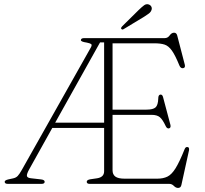

<svg xmlns="http://www.w3.org/2000/svg" viewBox="-20 -883 985 922"><path d="M480 -60.5V-268.5H231L119.5 -68.5Q108 -47.5 109.2 -38.2Q110.5 -29 128.5 -27L177 -21.5Q194.5 -19.5 194.5 -10Q194.5 0 179 0H18Q2.5 0 2.5 -10Q2.5 -17.5 20 -21.5L43 -26.5Q57 -29.5 65.2 -38.2Q73.5 -47 85 -67.5L416.5 -655.5Q423 -667.5 417.5 -671.5Q412 -675.5 396.5 -678.5Q368.5 -682.5 368.5 -690Q368.5 -700 384.5 -700H771.5Q785.5 -700 794.8 -713Q804 -726 816 -726Q827.5 -726 831 -712.5L867.5 -572Q871 -557.5 859 -555.5Q847.5 -554 841.5 -568.5Q821.5 -617.5 805.5 -640Q789.5 -662.5 770.5 -668.8Q751.5 -675 722.5 -675H520.5V-356.5H683Q715.5 -356.5 727.2 -367.5Q739 -378.5 740 -410Q740 -426 748.5 -428.5Q759.5 -431 763 -416.5L798.5 -283Q801.5 -269 791.5 -266.5Q781.5 -264.5 775.5 -278Q761 -309 747.5 -320.2Q734 -331.5 708 -331.5H520.5V-65Q520.5 -45 534 -35Q547.5 -25 578.5 -25H735Q764 -25 784.2 -35Q804.5 -45 823.2 -75.2Q842 -105.5 866.5 -166.5Q871 -178 879.5 -177Q890.5 -176.5 887.5 -160.5L851 5.5Q848 19.5 835 19.5Q824.5 19.5 815 9.8Q805.5 0 793.5 0H411Q396.5 0 396.5 -10Q396.5 -19 413 -22L447 -27Q480 -32.5 480 -60.5ZM460.5 -679.5 245 -294H480V-679.5ZM645.5 -834.5Q661 -849.5 671.8 -857.5Q682.5 -865.5 694.5 -861.5Q703.5 -858 707 -850.5Q710.5 -843 707.5 -835Q704.5 -825.5 695 -818.2Q685.5 -811 673.5 -803.5L573.5 -743Q567 -739 563 -744Q560 -746.5 561.8 -749.8Q563.5 -753 566 -756Z"/></svg>

Font: Fraunces 9pt Soft Thin
Style: Regular
Weight: 100
Version: Version 1.000;[b76b70a41]